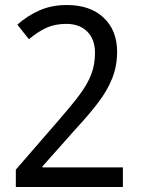

<svg xmlns="http://www.w3.org/2000/svg" viewBox="-20 -744 560 764"><path d="M469 0H43V-69L213 -265Q262 -321 294.5 -364Q327 -407 342.5 -446.5Q358 -486 358 -534Q358 -588 327 -618.5Q296 -649 244 -649Q199 -649 165 -633.5Q131 -618 95 -588L49 -646Q90 -682 138 -703Q186 -724 246 -724Q339 -724 392.5 -673.5Q446 -623 446 -538Q446 -482 427 -433.5Q408 -385 372 -337.5Q336 -290 286 -236L149 -82V-78H469Z"/></svg>

Font: Noto Sans Hebrew SemiCondensed
Style: Regular
Weight: 400
Width: 4
Designer: Monotype Design Team
Foundry: Monotype Imaging Inc.
Version: Version 2.004; ttfautohint (v1.8.4.7-5d5b)